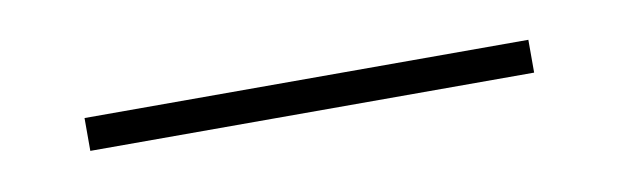

<svg xmlns="http://www.w3.org/2000/svg" viewBox="-22 -32 464 144"><g transform="rotate(-10 210.0 39.5)"><path d="M379 27V52H41V27Z"/></g></svg>

Font: Pathway Extreme SemiCondensed ExtraLight
Style: Regular
Weight: 250
Width: 4
Version: Version 1.001;gftools[0.9.26]